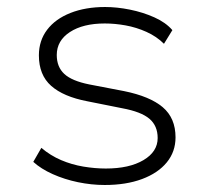

<svg xmlns="http://www.w3.org/2000/svg" viewBox="-20 -520 596 548"><path d="M279 8Q241 8 202.5 0Q164 -8 130.5 -23Q97 -38 75 -58L98 -98Q124 -76 154.5 -63Q185 -50 218 -44.5Q251 -39 282 -39Q349 -39 389.5 -63Q430 -87 430 -126Q430 -161 406.5 -181Q383 -201 329 -211L229 -231Q161 -244 126 -275Q91 -306 91 -362Q91 -404 114.5 -435Q138 -466 181 -483Q224 -500 280 -500Q314 -500 351 -492.5Q388 -485 420.5 -470.5Q453 -456 472 -434L448 -395Q427 -416 398 -429Q369 -442 338.5 -447.5Q308 -453 279 -453Q217 -453 179.5 -428.5Q142 -404 142 -363Q142 -329 163.5 -309Q185 -289 235 -279L334 -260Q408 -245 444.5 -214Q481 -183 481 -128Q481 -87 456 -56.5Q431 -26 385.5 -9Q340 8 279 8Z"/></svg>

Font: Nunito Sans 7pt ExtraLight
Style: Regular
Weight: 250
Designer: Vernon Adams
Foundry: Vernon Adams
Version: Version 3.101;gftools[0.9.27]